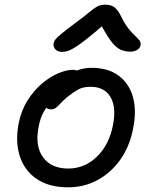

<svg xmlns="http://www.w3.org/2000/svg" viewBox="-20 -788 646 820"><path d="M270.8 12Q189.2 12 136.7 -23.8Q84.2 -59.6 64.4 -121.5Q44.6 -183.4 59.8 -262Q71.4 -318.2 98.6 -360.7Q125.8 -403.2 160.4 -432.1Q195 -461 229.8 -475.4Q264.6 -489.8 290.4 -489.8Q300.8 -489.8 308.6 -486.9Q316.4 -484 320.7 -477.7Q325 -471.4 322.6 -460.4Q317.6 -439.6 306.6 -423.4Q295.6 -407.2 266.4 -394.4Q230.4 -377.4 205.9 -356.9Q181.4 -336.4 166.4 -309.8Q151.4 -283.2 145 -246.2Q128.6 -165.2 163.6 -116.7Q198.6 -68.2 271.4 -68.2Q341.2 -68.2 393.6 -118.6Q446 -169 462.4 -253.2Q477.6 -329.6 452 -373.5Q426.4 -417.4 366 -417.4Q334.6 -417.4 313.3 -405.4Q292 -393.4 267.2 -373.4Q248.6 -357.8 238 -346.1Q227.4 -334.4 218.9 -327.7Q210.4 -321 196.8 -321Q182.6 -321 175.1 -330.7Q167.6 -340.4 171.8 -361.4Q176.2 -383.6 195.5 -407.8Q214.8 -432 243.4 -452.5Q272 -473 304.8 -485.7Q337.6 -498.4 370 -498.4Q441.8 -498.4 486.8 -464.9Q531.8 -431.4 548 -372.8Q564.2 -314.2 548.2 -238Q534 -163 494.1 -106.6Q454.2 -50.2 396.8 -19.1Q339.4 12 270.8 12ZM245.6 -566.4Q232.8 -566.4 224.1 -571.5Q215.4 -576.6 211.3 -585Q207.2 -593.4 209 -603Q210 -611 216.5 -619.4Q223 -627.8 243.5 -644.8Q264 -661.8 307.4 -694Q343.4 -720.4 362.6 -736.8Q381.8 -753.2 395.8 -760.6Q409.8 -768 429.8 -768Q453.4 -768 468 -757.5Q482.6 -747 497.4 -717.6Q513.4 -684.8 529.2 -665.3Q545 -645.8 557.2 -634.8Q569.4 -623.8 575.9 -615Q582.4 -606.2 580 -593.2Q577.4 -581.8 565.2 -574.6Q553 -567.4 537.6 -567.4Q513.2 -567.4 493.6 -576.6Q474 -585.8 453.9 -612.6Q433.8 -639.4 406.2 -691.8L434.2 -692.2Q381.8 -646.2 348.8 -620.4Q315.8 -594.6 296.5 -583.3Q277.2 -572 265.9 -569.2Q254.6 -566.4 245.6 -566.4Z"/></svg>

Font: Shantell Sans Light
Style: Italic
Weight: 300
Italic angle: -11°
Designer: Stephen Nixon, Anya Danilova, Shantell Martin
Foundry: Arrow Type
Version: Version 1.008;[ac192a2d6]